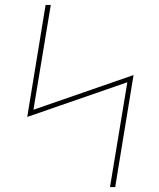

<svg xmlns="http://www.w3.org/2000/svg" viewBox="-20 -755 640 775"><path d="M424 0 494 -423 90 -283 164 -735H185L115 -312L519 -452L445 0Z"/></svg>

Font: Iosevka SS04 Thin Extended
Style: Italic
Weight: 100
Width: 7
Italic angle: -9°
Monospace: yes
Designer: Belleve Invis
Foundry: Belleve Invis
Version: Version 19.0.0; ttfautohint (v1.8.4)